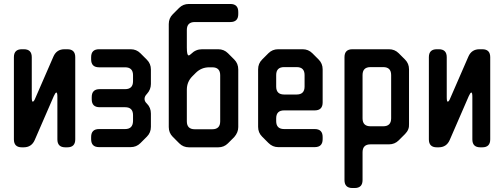

<svg xmlns="http://www.w3.org/2000/svg" viewBox="-20 -733 2539 967"><path d="M90 9H99Q139 9 155 -28L251 -249Q259 -267 264 -267Q269 -267 269 -245V-31Q269 9 309 9H319Q359 9 359 -31V-445Q359 -485 319 -485H305Q265 -485 249 -448L158 -239Q151 -221 145 -221Q140 -221 140 -243V-445Q140 -485 100 -485H90Q50 -485 50 -445V-31Q50 9 90 9Z M439 -32Q439 8 479 8H638Q667 8 687 -12L720 -45Q740 -65 740 -94V-161Q740 -191 720 -211L718 -213Q708 -223 708 -235Q708 -248 720 -260Q740 -282 740 -310V-383Q740 -412 720 -432L687 -465Q667 -485 638 -485H479Q439 -485 439 -445V-434Q439 -394 479 -394H610Q650 -394 650 -354V-324Q650 -284 610 -284H482Q442 -284 442 -244V-233Q442 -193 482 -193H610Q650 -193 650 -153V-123Q649 -83 610 -83H479Q439 -83 439 -43Z M883 -11Q903 9 932 9H1079Q1108 9 1128 -11L1160 -43Q1180 -66 1180 -93V-383Q1180 -413 1160 -433L1128 -465Q1108 -485 1079 -485H998Q966 -485 943 -462Q935 -454 930 -454Q921 -454 921 -494V-582Q921 -622 961 -622H1140Q1180 -622 1180 -662V-673Q1180 -713 1140 -713H931Q902 -713 882 -693L850 -661Q830 -641 830 -612V-93Q830 -64 850 -44ZM921 -122V-281Q921 -321 949 -349L966 -366Q994 -394 1034 -394H1049Q1089 -394 1089 -354V-122Q1089 -82 1049 -82H961Q921 -82 921 -122Z M1332 -13Q1353 8 1381 8H1565Q1605 8 1605 -32V-43Q1605 -83 1565 -83H1411Q1371 -83 1371 -123V-137Q1371 -177 1411 -177H1565Q1605 -177 1605 -217V-384Q1605 -413 1585 -433L1553 -465Q1533 -485 1504 -485H1381Q1352 -485 1332 -465L1300 -433Q1280 -413 1280 -384V-94Q1280 -65 1300 -45ZM1371 -297V-355Q1371 -395 1411 -395H1474Q1514 -395 1514 -355V-297Q1514 -257 1474 -257H1411Q1371 -257 1371 -297Z M1755 214H1766Q1806 214 1806 174V34Q1806 -6 1846 -6H1939Q1968 -6 1988 -26L2020 -58Q2042 -80 2040 -108V-384Q2040 -413 2020 -433L1988 -465Q1968 -485 1939 -485H1755Q1715 -485 1715 -445V174Q1715 214 1755 214ZM1806 -137V-355Q1806 -395 1846 -395H1910Q1950 -395 1950 -355V-137Q1950 -97 1910 -97H1846Q1806 -97 1806 -137Z M2180 9H2189Q2229 9 2245 -28L2341 -249Q2349 -267 2354 -267Q2359 -267 2359 -245V-31Q2359 9 2399 9H2409Q2449 9 2449 -31V-445Q2449 -485 2409 -485H2395Q2355 -485 2339 -448L2248 -239Q2241 -221 2235 -221Q2230 -221 2230 -243V-445Q2230 -485 2190 -485H2180Q2140 -485 2140 -445V-31Q2140 9 2180 9Z"/></svg>

Font: WDXL Lubrifont TC
Style: Regular
Weight: 400
Designer: [WDXL Lubrifont] Copyright 2020-2022 (c) NightFurySL2001, Skr-ZERO; [ZCOOL QingKe HuangYou] Copyright 2018-2022 (c) The 
Version: Version 2.001;hotconv 1.1.1;makeotfexe 2.6.0